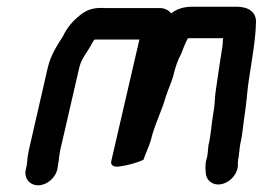

<svg xmlns="http://www.w3.org/2000/svg" viewBox="-20 -517 784 573"><path d="M151 -11 152 -18C156 -37 156 -51 160 -70L217 -317C223 -342 241 -362 252 -383L259 -395C259 -397 262 -398 263 -399H396L312 -36C309 -23 321 -18 335 -20C360 -23 388 -31 408 -40C415 -60 424 -78 430 -98C441 -145 462 -183 475 -229C482 -251 491 -269 497 -290C503 -316 510 -337 521 -357C528 -374 532 -388 541 -403H646C646 -402 645 -397 645 -396C645 -393 645 -387 644 -380C637 -335 629 -285 623 -240C621 -225 621 -199 617 -182C611 -148 610 -116 602 -83C601 -75 601 -68 600 -61C599 -58 599 -55 599 -52L596 -41C594 -34 593 -25 593 -15L594 -4C594 9 599 19 608 26C639 49 689 16 690 -24V-35C690 -38 691 -40 691 -42C692 -47 693 -52 693 -57C695 -67 695 -77 697 -87C705 -121 706 -152 712 -187C716 -215 718 -247 722 -274C731 -335 743 -398 744 -452C744 -482 721 -497 685 -497H554C530 -497 508 -491 491 -477C482 -488 470 -493 456 -493H294C260 -495 240 -489 218 -471C198 -455 180 -435 168 -409C151 -382 132 -354 123 -317L67 -73C63 -55 61 -39 60 -25L57 -11C51 14 68 36 94 36C120 36 145 14 151 -11Z"/></svg>

Font: Electronic
Style: ExBlkIt
Weight: 900
Version: Version 1.011